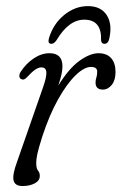

<svg xmlns="http://www.w3.org/2000/svg" viewBox="-20 -616 408 644"><path d="M53 -350Q46 -352 45 -359.5Q44 -367 50 -376Q67 -402.5 93 -420Q119 -437.5 146 -437.5Q189.5 -437.5 189.5 -393.5Q189.5 -382 186.5 -367.5Q183.5 -353 175.5 -329Q211 -386.5 246.5 -412Q282 -437.5 310.5 -437.5Q338 -437.5 352.8 -421Q367.5 -404.5 367.5 -374.5Q367.5 -347 354.8 -331.2Q342 -315.5 325 -315.5Q300.5 -315.5 300.5 -339Q300.5 -348 303.2 -355.8Q306 -363.5 306 -376Q306 -391.5 285 -391.5Q262.5 -391.5 233.5 -363.5Q204.5 -335.5 175 -283Q145.5 -230.5 121.5 -157Q108.5 -116 105 -98.5Q101.5 -81 101.5 -70Q101.5 -50.5 107.5 -43.8Q113.5 -37 113.5 -26Q113.5 -10 96.5 -1Q79.5 8 55.5 8Q30 8 25.5 -11Q21 -30 38 -75.5L124 -322Q136.5 -357.5 135.5 -373.8Q134.5 -390 118.5 -390Q109.5 -390 98.2 -382.5Q87 -375 69.5 -356Q60 -346.5 53 -350ZM262.5 -550Q210.5 -550 169.5 -481Q161 -469 152.5 -469Q138.5 -469 144.5 -489Q159.5 -537 195.8 -566.2Q232 -595.5 275 -595.5Q318 -595.5 337.8 -565.5Q357.5 -535.5 346.5 -486Q342.5 -469 330 -469Q320 -469 319 -481Q321.5 -550 262.5 -550Z"/></svg>

Font: Fraunces 144pt SuperSoft Light
Style: Italic
Weight: 300
Italic angle: -16°
Version: Version 1.000;[b76b70a41]